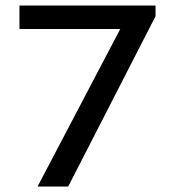

<svg xmlns="http://www.w3.org/2000/svg" viewBox="-20 -684 623 704"><path d="M420.9 -577.6H51.3V-663.6H550.3V-624.5L230 0H117.7Z"/></svg>

Font: Inder
Style: Regular
Weight: 400
Designer: Irina Smirnova
Foundry: Irina Smirnova
Version: Version 1.001